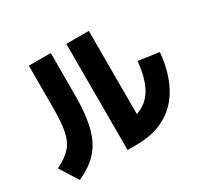

<svg xmlns="http://www.w3.org/2000/svg" viewBox="-150 -911 1163 1111"><g transform="rotate(-30 432.0 -355.5)"><path d="M411.1 -715.8H561.5V-160.2Q631.3 -182.6 669.4 -246.6Q707.5 -310.5 718.8 -423.8L856.4 -404.3Q844.2 -275.9 796.4 -187Q748.5 -98.1 666.7 -52.5Q585 -6.8 472.7 -6.8H411.1ZM160.2 -447.3V-714.8H306.6V-436.5Q306.6 -307.1 285.4 -223.4Q264.2 -139.6 216.3 -85.7Q168.5 -31.7 85 4.9L8.8 -116.2Q73.2 -147.9 105 -184.1Q136.7 -220.2 148.7 -279.5Q160.6 -338.9 160.2 -447.3Z"/></g></svg>

Font: Pretendard GOV ExtraBold
Style: Regular
Weight: 800
Designer: Base glyphs from Inter by Rasmus Andersson; Hangeul glyphs from Noto Sans CJK(Source Han Sans) by Jang Soo-young and Kan
Foundry: Kil Hyung-jin
Version: Version 1.309